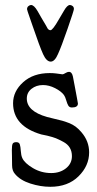

<svg xmlns="http://www.w3.org/2000/svg" viewBox="-20 -713 378 752"><path d="M253.9 -693.4Q258.8 -693.4 264.2 -689.5Q269.5 -685.5 269.5 -677.7Q269.5 -671.9 244.6 -600.1Q219.7 -528.3 207 -501Q194.3 -471.7 178.7 -471.7Q162.1 -471.7 148.9 -500.5Q135.7 -529.3 106.4 -615.2Q94.7 -647.5 88.9 -666Q85.9 -674.8 85.9 -676.8Q85.9 -684.6 91.3 -689Q96.7 -693.4 101.6 -693.4Q113.3 -693.4 127 -669.9Q132.8 -659.2 142.6 -642.6Q152.3 -626 159.7 -613.8Q167 -601.6 167 -600.6Q171.9 -594.7 177.7 -594.7Q186.5 -594.7 210.9 -637.7Q222.7 -658.2 230.5 -670.9Q243.2 -693.4 253.9 -693.4ZM31.2 -308.6Q31.2 -355.5 70.8 -391.1Q110.4 -426.8 174.8 -426.8Q188.5 -426.8 199.7 -425.3Q210.9 -423.8 217.3 -422.9Q223.6 -421.9 224.6 -421.9Q228.5 -421.9 236.3 -426.8Q244.1 -431.6 250 -431.6Q261.7 -431.6 265.6 -413.1Q268.6 -398.4 273.4 -372.1Q278.3 -345.7 281.7 -327.6Q285.2 -309.6 285.2 -307.6Q285.2 -292 261.7 -292Q252 -292 247.6 -299.3Q243.2 -306.6 239.3 -320.3Q235.4 -334 230.5 -340.8Q219.7 -355.5 195.8 -367.7Q171.9 -379.9 148.4 -379.9Q122.1 -379.9 103.5 -365.2Q85 -350.6 85 -327.1Q85 -277.3 164.1 -254.9Q173.8 -252 193.4 -247.6Q212.9 -243.2 223.6 -240.2Q234.4 -237.3 249.5 -231.4Q264.6 -225.6 276.4 -216.8Q288.1 -208 298.8 -195.3Q329.1 -160.2 329.1 -116.2Q329.1 -63.5 287.6 -22.5Q246.1 18.6 176.8 18.6Q138.7 18.6 99.1 5.9Q59.6 -6.8 39.1 -31.2Q27.3 -43.9 27.3 -65.4Q27.3 -81.1 26.9 -100.6Q26.4 -120.1 26.4 -125Q26.4 -144.5 29.8 -150.4Q33.2 -156.2 43.9 -156.2Q54.7 -156.2 57.6 -147.5Q60.5 -138.7 61.5 -121.6Q62.5 -104.5 67.4 -93.8Q76.2 -74.2 108.9 -54.7Q141.6 -35.2 180.7 -35.2Q214.8 -35.2 238.3 -53.7Q261.7 -72.3 261.7 -101.6Q261.7 -120.1 253.4 -134.3Q245.1 -148.4 227.5 -157.7Q210 -167 199.2 -171.4Q188.5 -175.8 165 -181.6L141.6 -186.5Q31.2 -218.8 31.2 -308.6Z"/></svg>

Font: Goudy Bookletter 1911
Style: Regular
Weight: 400
Version: Version 2010.07.03